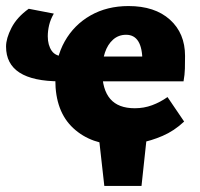

<svg xmlns="http://www.w3.org/2000/svg" viewBox="-29 -463 661 635"><path d="M316 152 291 -71H463L439 152ZM368 16Q273 16 213.5 -39Q154 -94 154 -198Q154 -271 185 -326Q216 -381 270.5 -412Q325 -443 396 -443Q483 -443 533 -398Q583 -353 583 -278Q583 -256 582.5 -236Q582 -216 578 -194H441Q442 -211 442 -227.5Q442 -244 442 -260Q442 -304 428.5 -326Q415 -348 388 -348Q363 -348 345 -332Q327 -316 318 -289Q309 -262 309 -228Q309 -167 335.5 -136Q362 -105 417 -105Q447 -105 474 -115Q501 -125 525 -142L580 -61Q547 -30 508.5 -13.5Q470 3 433.5 9.5Q397 16 368 16ZM170 -194Q-9 -194 -9 -309Q-9 -336 9 -371Q27 -406 66 -434L149 -418Q138 -399 133.5 -380Q129 -361 129 -343Q129 -314 142 -295Q155 -276 187 -276H482V-194Z"/></svg>

Font: Ysabeau Infant Black
Style: Regular
Weight: 900
Designer: Christian Thalmann (Catharsis Fonts)
Version: Version 2.001;gftools[0.9.30]; featfreeze: ss01,ss02,lnum